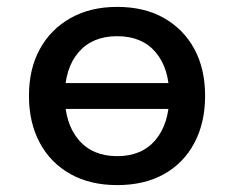

<svg xmlns="http://www.w3.org/2000/svg" viewBox="-20 -528 680 557"><path d="M320 9Q242 9 184.5 -23Q127 -55 95.5 -113.5Q64 -172 64 -250Q64 -328 95.5 -385.5Q127 -443 184.5 -475.5Q242 -508 320 -508Q399 -508 456 -475.5Q513 -443 544 -385.5Q575 -328 575 -250Q575 -172 544 -113.5Q513 -55 456 -23Q399 9 320 9ZM320 -75Q392 -75 431.5 -122.5Q471 -170 471 -250Q471 -330 431.5 -376.5Q392 -423 320 -423Q248 -423 208 -376.5Q168 -330 168 -250Q168 -170 208 -122.5Q248 -75 320 -75ZM134 -212V-287H506V-212Z"/></svg>

Font: Nunito Sans 7pt SemiBold
Style: Regular
Weight: 600
Designer: Vernon Adams
Foundry: Vernon Adams
Version: Version 3.101;gftools[0.9.27]